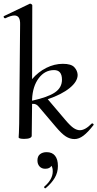

<svg xmlns="http://www.w3.org/2000/svg" viewBox="-31 -745 528 1041"><path d="M469 -76Q473 -76 475.5 -72.5Q478 -69 476 -67Q446 -28 421.5 -9.5Q397 9 373 9Q348 9 325.5 -5.5Q303 -20 271 -58L187 -157Q175 -173 165.5 -178Q156 -183 143 -182L141 -9Q141 -1 130.5 3.5Q120 8 100 8Q74 8 70 1Q70 -2 71.5 -25Q73 -48 73 -74L78 -610Q79 -636 71.5 -648.5Q64 -661 47 -661Q29 -661 -2 -646H-4Q-8 -646 -10.5 -651Q-13 -656 -9 -658L131 -725H133Q136 -725 140 -722Q144 -719 144 -717L143 -316Q176 -355 220 -377Q264 -399 310 -399Q355 -399 372 -380.5Q389 -362 390 -339Q390 -303 347 -268Q304 -233 228 -207L323 -95Q351 -62 368.5 -50.5Q386 -39 402 -39Q431 -39 466 -75Q467 -76 469 -76ZM143 -207V-199Q229 -218 267 -244Q305 -270 305 -313Q305 -365 262 -365Q212 -365 179 -321Q146 -277 143 -207ZM283 155Q283 190 266 219Q249 248 217 275L215 276Q211 276 209 272.5Q207 269 209 267Q255 228 255 184Q255 165 248 154Q239 170 214 170Q195 170 183.5 157.5Q172 145 172 125Q172 102 186 91Q200 80 222 80Q252 80 267.5 99.5Q283 119 283 155Z"/></svg>

Font: Cormorant Upright Medium
Style: Regular
Weight: 500
Designer: Christian Thalmann (Catharsis Fonts)
Foundry: Catharsis Fonts
Version: Version 3.302